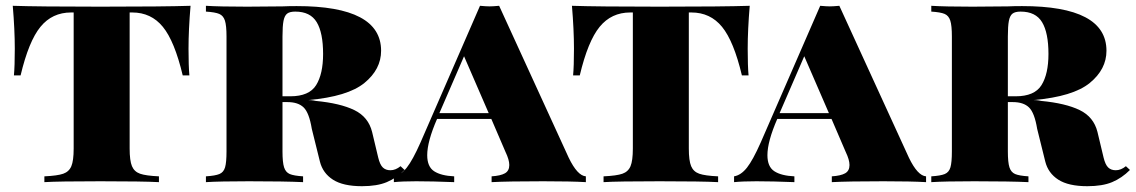

<svg xmlns="http://www.w3.org/2000/svg" viewBox="-20 -628 3916 662"><path d="M630 -460Q630 -400 633 -368H610Q582 -486 541.5 -535.5Q501 -585 436 -585H427V-116Q427 -74 435 -55Q443 -36 463 -29Q483 -22 528 -20V0Q472 -3 326 -3Q181 -3 133 0V-20Q178 -22 198 -29Q218 -36 226 -55Q234 -74 234 -116V-585H225Q160 -585 119.5 -535.5Q79 -486 51 -368H28Q31 -400 31 -460Q31 -525 24 -608Q113 -605 326 -605Q545 -605 637 -608Q630 -525 630 -460Z M1375 -42Q1347 -14 1313.5 0Q1280 14 1228 14Q1163 14 1128 -8.5Q1093 -31 1083 -71L1055 -184Q1046 -239 1027 -257.5Q1008 -276 971 -276H954V-106Q954 -68 959.5 -51Q965 -34 979 -28Q993 -22 1025 -20V0Q961 -3 838 -3Q738 -3 690 0V-20Q722 -22 736.5 -28Q751 -34 756 -51Q761 -68 761 -106V-502Q761 -540 755.5 -557Q750 -574 736 -580Q722 -586 690 -588V-608Q738 -605 832 -605L954 -606Q975 -607 1003 -607Q1294 -607 1294 -453Q1294 -389 1236.5 -342Q1179 -295 1043 -283Q1047 -283 1053.5 -282.5Q1060 -282 1069 -280Q1153 -272 1201.5 -248.5Q1250 -225 1263 -173L1284 -85Q1290 -60 1300 -50.5Q1310 -41 1326 -41Q1344 -41 1361 -55ZM954 -502V-296H981Q1046 -296 1070 -334.5Q1094 -373 1094 -442Q1094 -515 1072 -551.5Q1050 -588 998 -588Q979 -588 970 -581Q961 -574 957.5 -556Q954 -538 954 -502Z M2000 -20V0Q1949 -3 1853 -3Q1732 -3 1675 0V-20Q1706 -22 1721 -30.5Q1736 -39 1736 -59Q1736 -77 1723 -104L1674 -218H1487Q1453 -140 1453 -93Q1453 -53 1477 -37.5Q1501 -22 1546 -20V0Q1471 -3 1415 -3Q1368 -3 1338 0V-20Q1362 -24 1382.5 -50Q1403 -76 1430 -137L1635 -608Q1657 -606 1668 -606Q1679 -606 1701 -608L1941 -84Q1971 -22 2000 -20ZM1665 -238 1580 -434 1495 -238Z M2558 -460Q2558 -400 2561 -368H2538Q2510 -486 2469.5 -535.5Q2429 -585 2364 -585H2355V-116Q2355 -74 2363 -55Q2371 -36 2391 -29Q2411 -22 2456 -20V0Q2400 -3 2254 -3Q2109 -3 2061 0V-20Q2106 -22 2126 -29Q2146 -36 2154 -55Q2162 -74 2162 -116V-585H2153Q2088 -585 2047.5 -535.5Q2007 -486 1979 -368H1956Q1959 -400 1959 -460Q1959 -525 1952 -608Q2041 -605 2254 -605Q2473 -605 2565 -608Q2558 -525 2558 -460Z M3173 -20V0Q3122 -3 3026 -3Q2905 -3 2848 0V-20Q2879 -22 2894 -30.5Q2909 -39 2909 -59Q2909 -77 2896 -104L2847 -218H2660Q2626 -140 2626 -93Q2626 -53 2650 -37.5Q2674 -22 2719 -20V0Q2644 -3 2588 -3Q2541 -3 2511 0V-20Q2535 -24 2555.5 -50Q2576 -76 2603 -137L2808 -608Q2830 -606 2841 -606Q2852 -606 2874 -608L3114 -84Q3144 -22 3173 -20ZM2838 -238 2753 -434 2668 -238Z M3876 -42Q3848 -14 3814.5 0Q3781 14 3729 14Q3664 14 3629 -8.5Q3594 -31 3584 -71L3556 -184Q3547 -239 3528 -257.5Q3509 -276 3472 -276H3455V-106Q3455 -68 3460.5 -51Q3466 -34 3480 -28Q3494 -22 3526 -20V0Q3462 -3 3339 -3Q3239 -3 3191 0V-20Q3223 -22 3237.5 -28Q3252 -34 3257 -51Q3262 -68 3262 -106V-502Q3262 -540 3256.5 -557Q3251 -574 3237 -580Q3223 -586 3191 -588V-608Q3239 -605 3333 -605L3455 -606Q3476 -607 3504 -607Q3795 -607 3795 -453Q3795 -389 3737.5 -342Q3680 -295 3544 -283Q3548 -283 3554.5 -282.5Q3561 -282 3570 -280Q3654 -272 3702.5 -248.5Q3751 -225 3764 -173L3785 -85Q3791 -60 3801 -50.5Q3811 -41 3827 -41Q3845 -41 3862 -55ZM3455 -502V-296H3482Q3547 -296 3571 -334.5Q3595 -373 3595 -442Q3595 -515 3573 -551.5Q3551 -588 3499 -588Q3480 -588 3471 -581Q3462 -574 3458.5 -556Q3455 -538 3455 -502Z"/></svg>

Font: Playfair Display SC Black
Style: Regular
Weight: 900
Designer: Claus Eggers Sørensen
Foundry: Claus Eggers Sørensen
Version: Version 1.200; ttfautohint (v1.6)